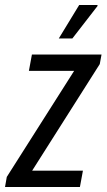

<svg xmlns="http://www.w3.org/2000/svg" viewBox="-46 -744 424 764"><path d="M-26 0 -19 -40 249 -462H69L81 -527H358L351 -489L82 -65H284L272 0ZM188 -591 269 -724H342V-720L242 -591Z"/></svg>

Font: Archivo ExtraCondensed
Style: Italic
Weight: 400
Width: 2
Italic angle: -10°
Designer: Hector Gatti
Foundry: Omnibus-Type
Version: Version 2.001